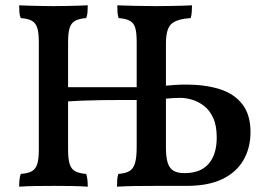

<svg xmlns="http://www.w3.org/2000/svg" viewBox="-20 -699 1013 722"><path d="M420 3Q420 -12 421 -24.5Q422 -37 425 -45Q452 -47 466.5 -55.5Q481 -64 487.5 -85Q494 -106 494 -146V-540Q494 -576 488.5 -594.5Q483 -613 468 -621Q453 -629 426 -631Q423 -640 422 -652Q421 -664 421 -679Q445 -678 487 -677Q529 -676 566 -676Q591 -676 616.5 -676.5Q642 -677 664.5 -677.5Q687 -678 702 -679Q702 -665 701 -652.5Q700 -640 697 -631Q647 -628 625.5 -610Q604 -592 604 -535V-144Q604 -107 611 -86Q618 -65 633 -56.5Q648 -48 674 -48Q734 -48 764.5 -83Q795 -118 795 -182Q795 -227 781.5 -256Q768 -285 747 -301Q726 -317 702.5 -324Q679 -331 658 -331Q646 -331 628 -330Q610 -329 593 -327V-376Q615 -378 636.5 -379.5Q658 -381 679 -381Q751 -381 805.5 -364Q860 -347 891 -307.5Q922 -268 922 -202Q922 -143 895.5 -97Q869 -51 816 -25.5Q763 0 682 0Q616 0 569.5 0Q523 0 488 0.5Q453 1 420 3ZM52 3Q52 -12 53.5 -24.5Q55 -37 58 -45Q85 -47 99.5 -55Q114 -63 120 -82Q126 -101 126 -136V-540Q126 -576 120 -594.5Q114 -613 99.5 -621Q85 -629 58 -631Q54 -640 53 -652.5Q52 -665 52 -679Q71 -678 92.5 -677.5Q114 -677 137.5 -676.5Q161 -676 182 -676Q204 -676 226 -676.5Q248 -677 269 -677.5Q290 -678 310 -679Q310 -665 309 -652.5Q308 -640 304 -631Q278 -629 263 -621Q248 -613 242 -594.5Q236 -576 236 -540V-136Q236 -101 242 -82Q248 -63 263 -55Q278 -47 304 -45Q307 -37 308.5 -24.5Q310 -12 310 3Q281 1 248.5 0.5Q216 0 184 0Q151 0 115 0.5Q79 1 52 3ZM222 -317V-371H510V-323Q483 -323 444.5 -323Q406 -323 365 -322.5Q324 -322 286.5 -320.5Q249 -319 222 -317Z"/></svg>

Font: Vollkorn Medium
Style: Regular
Weight: 500
Designer: Friedrich Althausen
Foundry: Friedrich Althausen
Version: Version 5.000